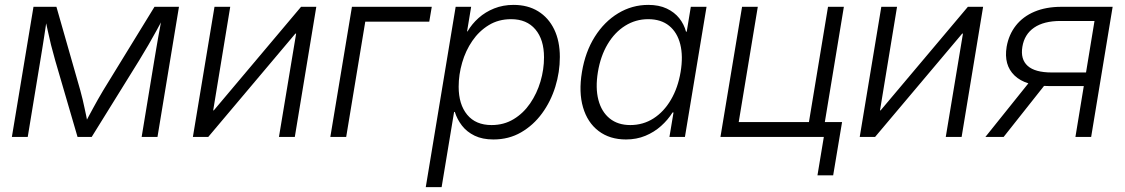

<svg xmlns="http://www.w3.org/2000/svg" viewBox="-20 -557 4575 781"><path d="M28.3 0 116.2 -529.3H209.5L306.6 -189.5Q312 -169.9 316.2 -152.1Q320.3 -134.3 324 -117.2Q327.6 -100.1 331.1 -84Q334.5 -67.9 337.4 -51.3H323.7Q332.5 -68.4 341.1 -84.5Q349.6 -100.6 358.9 -117.4Q368.2 -134.3 378.2 -152.3Q388.2 -170.4 399.9 -189.5L608.4 -529.3H708L620.6 0H556.2L607.4 -310.5Q611.8 -336.4 615.7 -359.9Q619.6 -383.3 623.5 -405.3Q627.4 -427.2 631.6 -449.2Q635.7 -471.2 639.6 -493.2H649.4Q632.8 -461.9 616.9 -433.1Q601.1 -404.3 584 -374.8Q566.9 -345.2 545.9 -311L353 0H295.4L204.6 -311Q194.8 -345.2 187.5 -374.5Q180.2 -403.8 174.1 -432.9Q168 -461.9 161.1 -493.2H172.4Q168.9 -470.2 165.8 -448.5Q162.6 -426.8 159.2 -405Q155.8 -383.3 152.1 -360.1Q148.4 -336.9 144 -310.5L92.8 0Z M1179.2 0H1114.7L1184.6 -420.4H1181.6L827.1 0H764.6L852.5 -529.3H916.5L847.2 -107.9H849.6L1204.6 -529.3H1266.6Z M1736.3 -529.3 1726.1 -468.8H1465.8L1388.2 0H1323.7L1411.6 -529.3Z M1711.9 204.1 1833.5 -529.3H1896.5L1879.9 -429.2H1881.8Q1899.4 -459.5 1926.8 -483.9Q1954.1 -508.3 1990.2 -522.7Q2026.4 -537.1 2068.8 -537.1Q2127 -537.1 2169.2 -511Q2211.4 -484.9 2234.4 -437.3Q2257.3 -389.6 2257.3 -325.2Q2257.3 -263.7 2238.8 -203.9Q2220.2 -144 2184.8 -95.7Q2149.4 -47.4 2099.6 -18.6Q2049.8 10.3 1986.8 10.3Q1942.4 10.3 1910.6 -5.1Q1878.9 -20.5 1859.1 -46.1Q1839.4 -71.8 1830.1 -101.6H1827.1L1776.4 204.1ZM1979.5 -48.3Q2029.8 -48.3 2069.3 -72.3Q2108.9 -96.2 2136.5 -136.5Q2164.1 -176.8 2178.5 -225.6Q2192.9 -274.4 2192.9 -323.7Q2192.9 -396 2157.7 -437.5Q2122.6 -479 2059.1 -479Q2007.8 -479 1968.3 -454.8Q1928.7 -430.7 1901.4 -390.9Q1874 -351.1 1859.9 -302.2Q1845.7 -253.4 1845.7 -204.1Q1845.7 -132.3 1880.4 -90.3Q1915 -48.3 1979.5 -48.3Z M2526.4 10.3Q2460 10.3 2414.8 -24.2Q2369.6 -58.6 2351.6 -120.4Q2333.5 -182.1 2347.2 -264.2Q2360.8 -346.2 2399.4 -407.5Q2438 -468.8 2494.4 -502.9Q2550.8 -537.1 2617.2 -537.1Q2660.6 -537.1 2692.1 -522.2Q2723.6 -507.3 2743.2 -482.7Q2762.7 -458 2770.5 -428.2H2773.4L2790 -529.3H2854L2766.1 0H2703.1L2719.7 -99.6H2715.8Q2696.8 -69.3 2668.9 -44.4Q2641.1 -19.5 2605.2 -4.6Q2569.3 10.3 2526.4 10.3ZM2543.9 -48.3Q2596.2 -48.3 2638.4 -75.4Q2680.7 -102.5 2709.2 -151.4Q2737.8 -200.2 2748.5 -264.2Q2759.3 -328.6 2747.1 -377Q2734.9 -425.3 2701.9 -452.1Q2668.9 -479 2616.7 -479Q2565.9 -479 2523.2 -452.4Q2480.5 -425.8 2451.7 -377.4Q2422.9 -329.1 2412.1 -264.2Q2401.4 -199.2 2414.1 -150.6Q2426.8 -102.1 2460 -75.2Q2493.2 -48.3 2543.9 -48.3Z M2910.6 0 2998.5 -529.3H3062.5L2984.9 -60.5H3270.5L3348.1 -529.3H3412.6L3325.2 0ZM3305.2 156.2 3331.1 0H3289.1L3298.8 -60.5H3405.3L3369.1 156.2Z M3891.6 0H3827.1L3897 -420.4H3894L3539.6 0H3477.1L3564.9 -529.3H3628.9L3559.6 -107.9H3562L3917 -529.3H3979Z M4418.5 0H4354.5L4432.1 -471.7H4293.5Q4226.1 -471.7 4186.5 -444.6Q4147 -417.5 4138.7 -366.7Q4130.4 -315.9 4160.2 -289.1Q4189.9 -262.2 4258.3 -262.2H4425.8L4416.5 -207H4245.6Q4151.4 -207 4106.9 -249.8Q4062.5 -292.5 4074.7 -366.7Q4083.5 -416.5 4112.3 -453.1Q4141.1 -489.7 4188 -509.5Q4234.9 -529.3 4297.4 -529.3H4505.9ZM4062.5 0H3988.3L4180.2 -239.3H4252Z"/></svg>

Font: Inter 24pt Light
Style: Italic
Weight: 300
Italic angle: -9.3988°
Designer: Rasmus Andersson
Foundry: rsms
Version: Version 4.001;git-66647c0bb